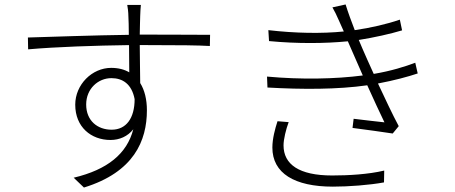

<svg xmlns="http://www.w3.org/2000/svg" viewBox="-20 -803 2040 860"><path d="M480 -222C417 -222 366 -262 366 -335C366 -406 420 -453 479 -453C529 -453 570 -427 583 -359C583 -273 545 -222 480 -222ZM606 -648C607 -683 607 -713 608 -732C608 -743 610 -773 611 -781H550C552 -772 555 -747 555 -732C556 -714 557 -683 557 -647C399 -645 211 -638 105 -635L106 -582C231 -593 407 -599 558 -601C558 -556 559 -511 559 -479C537 -492 510 -499 478 -499C392 -499 317 -424 317 -334C317 -234 388 -176 475 -176C515 -176 552 -192 577 -224C549 -115 462 -43 310 -7L356 37C580 -32 638 -173 638 -309C638 -357 628 -399 608 -431C607 -477 607 -542 606 -601H641C785 -601 868 -600 920 -597L921 -647C878 -647 773 -648 641 -648Z M1223 -260C1212 -226 1200 -182 1200 -142C1200 -27 1299 33 1471 33C1541 33 1635 26 1700 14L1701 -39C1630 -22 1540 -17 1468 -17C1319 -17 1250 -67 1250 -152C1250 -179 1261 -224 1273 -256ZM1840 -522C1795 -505 1732 -485 1654 -472C1632 -520 1614 -561 1604 -584L1587 -624C1656 -635 1728 -651 1781 -667L1771 -715C1713 -695 1639 -678 1569 -668C1554 -707 1539 -747 1528 -783L1469 -770C1479 -752 1487 -737 1499 -709C1505 -695 1512 -679 1520 -662C1420 -652 1303 -654 1182 -668L1185 -619C1310 -607 1436 -608 1538 -618C1545 -602 1552 -586 1559 -570C1570 -544 1587 -506 1605 -465C1482 -449 1329 -446 1176 -460L1178 -411C1333 -402 1493 -402 1625 -421C1653 -359 1682 -296 1702 -255C1669 -259 1617 -264 1564 -271L1559 -230C1621 -222 1693 -212 1739 -205L1766 -238C1739 -288 1705 -361 1673 -429C1747 -443 1806 -459 1851 -474Z"/></svg>

Font: Noto Sans JP Light
Style: Regular
Weight: 300
Designer: Ryoko NISHIZUKA (kana & ideographs); Paul D. Hunt (Latin, Greek & Cyrillic); Wenlong ZHANG (bopomofo); Sandoll Communica
Foundry: Adobe Systems Incorporated
Version: Version 1.004;PS 1.004;hotconv 1.0.82;makeotf.lib2.5.63406